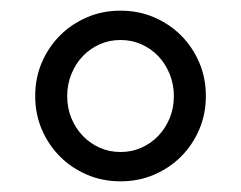

<svg xmlns="http://www.w3.org/2000/svg" viewBox="-20 -700 452 360"><path d="M206 -625Q185 -625 167 -617Q149 -609 135.5 -595Q122 -581 114 -561.5Q106 -542 106 -520Q106 -497 114 -478Q122 -459 135.5 -445Q149 -431 167 -423Q185 -415 206 -415Q227 -415 245 -423Q263 -431 276.5 -445Q290 -459 298 -478Q306 -497 306 -520Q306 -542 298 -561.5Q290 -581 276.5 -595Q263 -609 245 -617Q227 -625 206 -625ZM206 -680Q240 -680 269 -667.5Q298 -655 319.5 -633.5Q341 -612 353.5 -583Q366 -554 366 -520Q366 -486 353.5 -457Q341 -428 319.5 -406.5Q298 -385 269 -372.5Q240 -360 206 -360Q172 -360 143 -372.5Q114 -385 92.5 -406.5Q71 -428 58.5 -457Q46 -486 46 -520Q46 -554 58.5 -583Q71 -612 92.5 -633.5Q114 -655 143 -667.5Q172 -680 206 -680Z"/></svg>

Font: Philosopher
Style: Regular
Weight: 400
Designer: Jovanny Lemonad
Foundry: Jovanny Lemonad
Version: Version 1.000